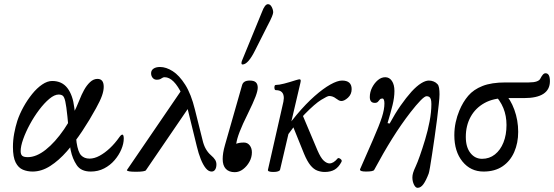

<svg xmlns="http://www.w3.org/2000/svg" viewBox="-20 -811 2655 920"><path d="M136 11Q111 11 89.5 2Q68 -7 55 -32.5Q42 -58 42 -107Q42 -139 48 -171.5Q54 -204 63 -232Q74 -265 92.5 -298.5Q111 -332 134 -360.5Q157 -389 182 -406Q207 -423 230 -423Q277 -423 303 -389Q329 -355 336 -295Q339 -278 340 -247Q341 -216 342.5 -183.5Q344 -151 347 -128Q354 -82 369 -66.5Q384 -51 409 -51Q432 -51 457 -64.5Q482 -78 506.5 -101Q531 -124 552 -154Q557 -161 560.5 -163.5Q564 -166 566 -166Q573 -166 573 -147Q573 -123 561.5 -95.5Q550 -68 529 -43.5Q508 -19 479 -4Q450 11 415 11Q368 11 347.5 -20Q327 -51 319 -90Q318 -94 317.5 -97.5Q317 -101 316.5 -105.5Q316 -110 316 -116Q308 -204 303 -253Q298 -302 293 -324.5Q288 -347 280.5 -352.5Q273 -358 261 -358Q241 -358 216.5 -337.5Q192 -317 167.5 -284.5Q143 -252 123 -215Q103 -178 91 -144Q79 -110 79 -87Q79 -71 86.5 -64.5Q94 -58 113 -58Q154 -58 199 -93.5Q244 -129 287 -191.5Q330 -254 362 -335Q370 -356 382.5 -379Q395 -402 411.5 -417.5Q428 -433 447 -433Q477 -433 477 -395Q477 -376 468.5 -352Q460 -328 440 -292Q410 -237 374.5 -183.5Q339 -130 300.5 -86Q262 -42 220.5 -15.5Q179 11 136 11Z M631 12Q588 12 588 4L853 -384V-357Q813 -441 769 -441Q761 -441 753 -435Q749 -432 743.5 -430.5Q738 -429 731 -429Q719 -429 711.5 -438Q704 -447 704 -460Q704 -474 715.5 -482Q727 -490 747 -490Q776 -490 807.5 -470Q839 -450 867.5 -405Q896 -360 914 -286L950 -142Q956 -115 966.5 -97Q977 -79 990 -68Q1005 -55 1011 -45Q1017 -35 1017 -23Q1017 -8 1011 1.5Q1005 11 994 11Q979 11 966 -5Q953 -21 942 -48.5Q931 -76 923 -110L874 -310L890 -304L679 5Q677 8 665 10Q653 12 631 12Z M1105 14Q1077 14 1062 -2Q1047 -18 1047 -49Q1047 -63 1049.5 -79Q1052 -95 1058 -116L1140 -403Q1143 -414 1152 -419.5Q1161 -425 1177 -425Q1197 -425 1206 -416.5Q1215 -408 1215 -391Q1215 -376 1204.5 -348Q1194 -320 1167 -265Q1142 -215 1128.5 -180Q1115 -145 1112 -122Q1126 -128 1149 -128Q1166 -128 1176.5 -114.5Q1187 -101 1187 -81Q1187 -57 1175 -35.5Q1163 -14 1144.5 0Q1126 14 1105 14ZM1142 -502Q1140 -502 1138.5 -503.5Q1137 -505 1137 -509Q1137 -511 1137.5 -513.5Q1138 -516 1139 -519L1235 -753Q1249 -791 1264 -791Q1275 -791 1282 -777.5Q1289 -764 1289 -752Q1289 -746 1283 -731Q1277 -716 1260 -684L1203 -571Q1169 -502 1142 -502Z M1290 13Q1261 13 1264 2L1331 -293Q1336 -313 1338 -324Q1340 -335 1340 -341Q1340 -379 1302 -379Q1297 -379 1295.5 -385.5Q1294 -392 1295.5 -398Q1297 -404 1302 -404Q1317 -404 1342 -410.5Q1367 -417 1398 -427Q1405 -429 1409 -430Q1413 -431 1415 -431Q1421 -431 1421 -424Q1421 -423 1420.5 -419.5Q1420 -416 1419 -412L1322 2Q1321 7 1312.5 10Q1304 13 1290 13ZM1328 -120 1314 -140Q1357 -208 1401.5 -261Q1446 -314 1487.5 -350.5Q1529 -387 1563 -406Q1597 -425 1619 -425Q1665 -425 1665 -384Q1665 -359 1647.5 -343Q1630 -327 1616 -327Q1609 -327 1603 -330.5Q1597 -334 1590 -339Q1575 -351 1557 -351Q1549 -351 1519 -332.5Q1489 -314 1440.5 -264.5Q1392 -215 1328 -120ZM1536 13Q1518 13 1500.5 6.5Q1483 0 1467.5 -19Q1452 -38 1437 -74L1380 -215L1428 -264L1501 -91Q1517 -54 1531.5 -41Q1546 -28 1559 -28Q1578 -28 1598 -52Q1601 -55 1606.5 -52.5Q1612 -50 1615.5 -45.5Q1619 -41 1616 -35Q1603 -10 1584 1.5Q1565 13 1536 13Z M1981 89Q1971 89 1963.5 73.5Q1956 58 1956 39Q1956 29 1959.5 17Q1963 5 1972 -14Q1980 -31 1992 -65Q2004 -99 2017 -142Q2030 -185 2038.5 -229.5Q2047 -274 2047 -312Q2047 -327 2044.5 -335Q2042 -343 2037 -346.5Q2032 -350 2024 -350Q2015 -350 1995 -329.5Q1975 -309 1947 -273Q1902 -215 1859.5 -147Q1817 -79 1773 3Q1771 7 1761 9Q1751 11 1734 11Q1705 11 1705 2Q1705 0 1705.5 -1Q1706 -2 1707 -4L1767 -141Q1798 -212 1810 -249.5Q1822 -287 1822 -315Q1822 -339 1812 -339Q1804 -339 1800 -334Q1796 -329 1791 -323.5Q1786 -318 1776 -318Q1752 -318 1752 -346Q1752 -370 1763 -391.5Q1774 -413 1790.5 -427Q1807 -441 1826 -441Q1846 -441 1858 -423Q1870 -405 1870 -375Q1870 -344 1861 -307.5Q1852 -271 1837 -221L1847 -219Q1873 -267 1899.5 -305Q1926 -343 1952 -372Q1977 -399 1998 -412Q2019 -425 2035 -425Q2047 -425 2058 -420.5Q2069 -416 2076 -408Q2082 -402 2084 -389Q2086 -376 2086 -359Q2086 -344 2082.5 -311.5Q2079 -279 2074 -238Q2069 -197 2062.5 -153.5Q2056 -110 2050.5 -72.5Q2045 -35 2040.5 -9.5Q2036 16 2034 21Q2021 55 2008.5 72Q1996 89 1981 89Z M2297 11Q2235 11 2196 -37Q2157 -85 2157 -163Q2157 -195 2163.5 -225Q2170 -255 2181 -281Q2198 -322 2223.5 -352Q2249 -382 2292 -399Q2335 -416 2403 -416H2514Q2538 -416 2552 -421Q2566 -426 2570 -436Q2575 -446 2581 -453Q2587 -460 2594 -460Q2615 -460 2615 -422Q2615 -382 2584 -361.5Q2553 -341 2491 -341H2404Q2344 -341 2301 -317Q2258 -293 2235 -251Q2212 -209 2212 -155Q2212 -106 2234 -78Q2256 -50 2290 -50Q2325 -50 2351.5 -71Q2378 -92 2392.5 -128.5Q2407 -165 2407 -212Q2407 -256 2392 -293Q2377 -330 2344 -364H2397Q2426 -336 2444.5 -285.5Q2463 -235 2463 -179Q2463 -126 2444 -82.5Q2425 -39 2388 -14Q2351 11 2297 11Z"/></svg>

Font: Junicode VF
Style: Italic
Weight: 400
Italic angle: -11°
Designer: Peter S. Baker
Version: Version 2.209